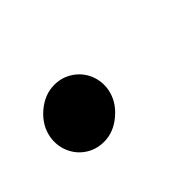

<svg xmlns="http://www.w3.org/2000/svg" viewBox="-37 -183 282 282"><g transform="rotate(-45 104.0 -41.5)"><path d="M14.2 -46.5Q17.7 -67 35 -81.9Q52.3 -96.8 72.7 -96.8Q88.5 -96.8 101.2 -88.4Q114 -80 120.1 -66Q126.2 -52 123.7 -36.2Q120.2 -15.7 102.8 -0.8Q85.5 14.2 65.2 14.2Q49.2 14.2 36.4 5.8Q23.7 -2.7 17.7 -16.7Q11.7 -30.7 14.2 -46.5Z"/></g></svg>

Font: Oak Sans Light Italic
Style: Regular
Weight: 400
Italic angle: -9.5°
Foundry: Erik Kennedy, Walven
Version: Version 1.000;Glyphs 3.1.2 (3151)